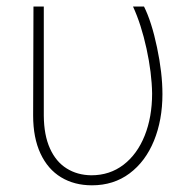

<svg xmlns="http://www.w3.org/2000/svg" viewBox="-20 -550 591 580"><path d="M112.3 -530.3V-200.2Q112.8 -141.6 130.9 -101.6Q148.9 -61.5 181.2 -41.3Q213.4 -21 255.9 -20.5Q311.5 -20.5 353 -52.2Q394.5 -84 417 -140.1Q439.5 -196.3 439.5 -267.6Q438.5 -330.1 422.6 -403.1Q406.7 -476.1 381.8 -530.3H415Q438 -484.4 454.3 -407Q470.7 -329.6 470.7 -265.6Q470.7 -187.5 445.1 -124.8Q419.4 -62 371.3 -26.1Q323.2 9.8 257.8 9.8Q204.6 9.8 164.6 -14.4Q124.5 -38.6 102.3 -86.2Q80.1 -133.8 80.1 -201.2L81.1 -530.3Z"/></svg>

Font: Pretendard Thin
Style: Regular
Weight: 100
Designer: Base glyphs from Inter by Rasmus Andersson; Hangeul glyphs from Noto Sans CJK(Source Han Sans) by Jang Soo-young and Kan
Foundry: Kil Hyung-jin
Version: Version 1.309